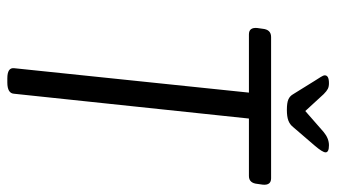

<svg xmlns="http://www.w3.org/2000/svg" viewBox="-212 -682 896 511"><g transform="rotate(90 235.5 -426.0)"><path d="M188 2Q159 2 161 -16L226 -641H71Q52 -641 54 -663L56 -677Q58 -700 78 -700H454Q473 -700 471 -678L469 -664Q467 -641 448 -641H295L229 -16Q228 2 199 2ZM366 -854Q385 -854 385 -845Q385 -837 367 -816L318 -759Q311 -750 300.5 -746Q290 -742 272 -742Q253 -742 244 -746Q235 -750 230 -759L194 -817Q189 -825 184.5 -832Q180 -839 180 -843Q180 -854 201 -854Q210 -854 216 -851Q222 -848 230 -840L275 -791L331 -840Q348 -854 366 -854Z"/></g></svg>

Font: Asap Condensed Condensed Light
Style: Italic
Weight: 300
Width: 3
Italic angle: -6°
Designer: Pablo Cosgaya
Foundry: Omnibus-Type
Version: Version 3.001; ttfautohint (v1.8.4.7-5d5b)